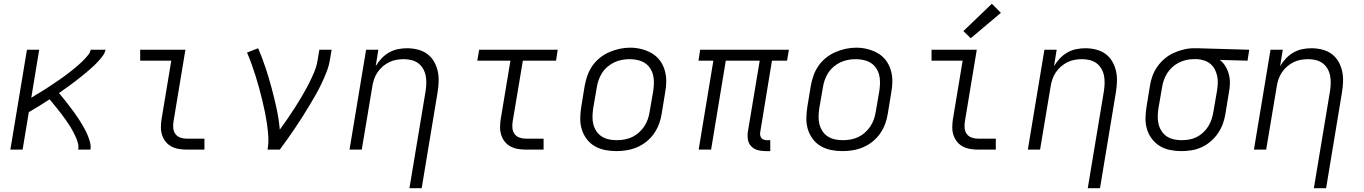

<svg xmlns="http://www.w3.org/2000/svg" viewBox="-20 -794 7240 1019"><path d="M35 0 123 -530H188L146 -275Q158 -283 170.5 -290.5Q183 -298 195.5 -305.5Q208 -313 220.5 -321Q233 -329 245 -337Q257 -345 269.5 -353.5Q282 -362 294 -370Q306 -378 318 -387Q330 -396 341.5 -404.5Q353 -413 364.5 -422.5Q376 -432 387.5 -441.5Q399 -451 409.5 -461Q420 -471 430 -481.5Q440 -492 449.5 -504Q459 -516 461 -530H540Q537 -514 527 -500Q517 -486 505.5 -473Q494 -460 481.5 -448Q469 -436 456 -425Q443 -414 430 -403Q417 -392 403.5 -381.5Q390 -371 376.5 -360.5Q363 -350 349 -340Q335 -330 321 -320Q307 -310 293 -300Q304 -287 315 -273.5Q326 -260 336.5 -246.5Q347 -233 357.5 -219Q368 -205 378 -191Q388 -177 397.5 -162.5Q407 -148 416 -133Q425 -118 433 -102.5Q441 -87 447.5 -70.5Q454 -54 458.5 -36Q463 -18 460 0H395Q398 -17 394 -32.5Q390 -48 384 -62.5Q378 -77 370.5 -91Q363 -105 355 -118.5Q347 -132 338 -144.5Q329 -157 320 -170Q311 -183 301.5 -195Q292 -207 282.5 -219Q273 -231 263 -243Q253 -255 243 -267Q216 -249 188.5 -232Q161 -215 133 -199L100 0Z M971 0Q949 0 928.5 -3.5Q908 -7 890 -16.5Q872 -26 859.5 -41.5Q847 -57 840.5 -76.5Q834 -96 834 -117Q834 -138 837 -159L889 -472H724V-530H964L901 -150Q898 -132 899.5 -114.5Q901 -97 910.5 -83.5Q920 -70 936.5 -64Q953 -58 971 -58H1065V0Z M1400 0Q1406 -34 1404 -68Q1402 -102 1397 -135.5Q1392 -169 1385.5 -201.5Q1379 -234 1371 -266Q1363 -298 1354.5 -329.5Q1346 -361 1336 -392.5Q1326 -424 1315 -454.5Q1304 -485 1291 -515L1350 -538Q1372 -487 1389.5 -434Q1407 -381 1421.5 -327Q1436 -273 1448 -217.5Q1460 -162 1465 -106Q1486 -135 1506.5 -164.5Q1527 -194 1546 -224Q1565 -254 1583 -284.5Q1601 -315 1617.5 -347Q1634 -379 1647.5 -411Q1661 -443 1666 -477L1675 -530H1740L1731 -477Q1726 -445 1713.5 -413Q1701 -381 1686.5 -350.5Q1672 -320 1655 -290Q1638 -260 1620 -230.5Q1602 -201 1583.5 -171.5Q1565 -142 1545.5 -113.5Q1526 -85 1506 -56.5Q1486 -28 1465 0Z M2153 205 2239 -312Q2242 -332 2242.5 -353Q2243 -374 2239 -393.5Q2235 -413 2225 -430Q2215 -447 2199.5 -458.5Q2184 -470 2164 -475Q2144 -480 2123 -480Q2123 -480 2123 -480Q2123 -480 2123 -480Q2103 -480 2083.5 -476.5Q2064 -473 2045.5 -464Q2027 -455 2011 -441Q1995 -427 1983.5 -410Q1972 -393 1965.5 -374Q1959 -355 1956 -335L1900 0H1835L1923 -530H1988L1974 -443Q1987 -465 2005 -484Q2023 -503 2045 -515.5Q2067 -528 2091.5 -533Q2116 -538 2140 -538Q2169 -538 2197 -531Q2225 -524 2247 -508Q2269 -492 2283 -468Q2297 -444 2303 -417Q2309 -390 2308 -360.5Q2307 -331 2302 -302L2218 205Z M2771 0Q2749 0 2728.5 -3.5Q2708 -7 2690 -16.5Q2672 -26 2659.5 -41.5Q2647 -57 2640.5 -76.5Q2634 -96 2634 -117Q2634 -138 2637 -159L2689 -472H2513L2523 -530H2940L2931 -472H2755L2701 -150Q2698 -132 2699.5 -114.5Q2701 -97 2710.5 -83.5Q2720 -70 2736.5 -64Q2753 -58 2771 -58H2865V0Z M3251 8Q3220 8 3190.5 2Q3161 -4 3136 -18.5Q3111 -33 3093.5 -56.5Q3076 -80 3067.5 -108Q3059 -136 3059.5 -166.5Q3060 -197 3065 -228L3083 -338Q3088 -366 3097.5 -393Q3107 -420 3123.5 -444Q3140 -468 3163.5 -487Q3187 -506 3214 -517.5Q3241 -529 3268.5 -535Q3296 -541 3324 -541Q3355 -541 3384.5 -533.5Q3414 -526 3439 -511.5Q3464 -497 3481.5 -474Q3499 -451 3507.5 -422.5Q3516 -394 3516 -363.5Q3516 -333 3510 -302L3492 -192Q3488 -164 3478 -137Q3468 -110 3451.5 -86Q3435 -62 3411.5 -43Q3388 -24 3361 -12.5Q3334 -1 3306 3.5Q3278 8 3251 8ZM3252 -50Q3273 -50 3293.5 -53.5Q3314 -57 3333.5 -66Q3353 -75 3370 -90Q3387 -105 3399 -123Q3411 -141 3418 -161Q3425 -181 3428 -202L3447 -312Q3450 -333 3450.5 -354.5Q3451 -376 3446 -396Q3441 -416 3429.5 -433Q3418 -450 3401 -460.5Q3384 -471 3363 -475.5Q3342 -480 3321 -480Q3300 -480 3279.5 -476Q3259 -472 3240 -463Q3221 -454 3204 -439.5Q3187 -425 3175.5 -407Q3164 -389 3157 -369Q3150 -349 3147 -328L3128 -218Q3125 -197 3124.5 -175.5Q3124 -154 3129 -134.5Q3134 -115 3145 -98Q3156 -81 3173 -70Q3190 -59 3210.5 -54.5Q3231 -50 3252 -50Z M4042 8Q4021 8 4001 2.5Q3981 -3 3967 -17.5Q3953 -32 3949.5 -52.5Q3946 -73 3949 -94L4012 -472H3832L3754 0H3688L3766 -472H3687L3696 -530H4167L4157 -472H4077L4015 -94Q4013 -85 4014.5 -76.5Q4016 -68 4021 -61.5Q4026 -55 4034.5 -52.5Q4043 -50 4052 -50H4068V8Z M4451 8Q4420 8 4390.5 2Q4361 -4 4336 -18.5Q4311 -33 4293.5 -56.5Q4276 -80 4267.5 -108Q4259 -136 4259.5 -166.5Q4260 -197 4265 -228L4283 -338Q4288 -366 4297.5 -393Q4307 -420 4323.5 -444Q4340 -468 4363.5 -487Q4387 -506 4414 -517.5Q4441 -529 4468.5 -535Q4496 -541 4524 -541Q4555 -541 4584.5 -533.5Q4614 -526 4639 -511.5Q4664 -497 4681.5 -474Q4699 -451 4707.5 -422.5Q4716 -394 4716 -363.5Q4716 -333 4710 -302L4692 -192Q4688 -164 4678 -137Q4668 -110 4651.5 -86Q4635 -62 4611.5 -43Q4588 -24 4561 -12.5Q4534 -1 4506 3.5Q4478 8 4451 8ZM4452 -50Q4473 -50 4493.5 -53.5Q4514 -57 4533.5 -66Q4553 -75 4570 -90Q4587 -105 4599 -123Q4611 -141 4618 -161Q4625 -181 4628 -202L4647 -312Q4650 -333 4650.5 -354.5Q4651 -376 4646 -396Q4641 -416 4629.5 -433Q4618 -450 4601 -460.5Q4584 -471 4563 -475.5Q4542 -480 4521 -480Q4500 -480 4479.5 -476Q4459 -472 4440 -463Q4421 -454 4404 -439.5Q4387 -425 4375.5 -407Q4364 -389 4357 -369Q4350 -349 4347 -328L4328 -218Q4325 -197 4324.5 -175.5Q4324 -154 4329 -134.5Q4334 -115 4345 -98Q4356 -81 4373 -70Q4390 -59 4410.5 -54.5Q4431 -50 4452 -50Z M5171 0Q5149 0 5128.5 -3.5Q5108 -7 5090 -16.5Q5072 -26 5059.5 -41.5Q5047 -57 5040.5 -76.5Q5034 -96 5034 -117Q5034 -138 5037 -159L5089 -472H4924V-530H5164L5101 -150Q5098 -132 5099.5 -114.5Q5101 -97 5110.5 -83.5Q5120 -70 5136.5 -64Q5153 -58 5171 -58H5265V0ZM5132 -591 5093 -629 5244 -774 5292 -726Z M5753 205 5839 -312Q5842 -332 5842.5 -353Q5843 -374 5839 -393.5Q5835 -413 5825 -430Q5815 -447 5799.5 -458.5Q5784 -470 5764 -475Q5744 -480 5723 -480Q5723 -480 5723 -480Q5723 -480 5723 -480Q5703 -480 5683.5 -476.5Q5664 -473 5645.5 -464Q5627 -455 5611 -441Q5595 -427 5583.5 -410Q5572 -393 5565.5 -374Q5559 -355 5556 -335L5500 0H5435L5523 -530H5588L5574 -443Q5587 -465 5605 -484Q5623 -503 5645 -515.5Q5667 -528 5691.5 -533Q5716 -538 5740 -538Q5769 -538 5797 -531Q5825 -524 5847 -508Q5869 -492 5883 -468Q5897 -444 5903 -417Q5909 -390 5908 -360.5Q5907 -331 5902 -302L5818 205Z M6250 8Q6220 8 6190 2Q6160 -4 6135.5 -19Q6111 -34 6093.5 -57Q6076 -80 6067.5 -108Q6059 -136 6059.5 -166.5Q6060 -197 6065 -228L6083 -338Q6087 -365 6096.5 -391Q6106 -417 6122.5 -440.5Q6139 -464 6161.5 -483Q6184 -502 6210 -513.5Q6236 -525 6263 -531.5Q6290 -538 6317 -538Q6321 -538 6325 -538Q6329 -538 6333 -538L6610 -530L6601 -472L6454 -476Q6472 -462 6484 -442Q6496 -422 6502 -399Q6508 -376 6507.5 -351.5Q6507 -327 6502 -302L6484 -192Q6480 -165 6470.5 -138.5Q6461 -112 6445 -88Q6429 -64 6406.5 -44.5Q6384 -25 6358 -13Q6332 -1 6304.5 3.5Q6277 8 6250 8ZM6251 -50Q6271 -50 6291.5 -53.5Q6312 -57 6331 -66.5Q6350 -76 6366 -91Q6382 -106 6393 -124Q6404 -142 6410.5 -162Q6417 -182 6420 -202L6439 -312Q6442 -331 6443 -351Q6444 -371 6440 -390Q6436 -409 6427.5 -425.5Q6419 -442 6405 -454Q6391 -466 6372.5 -472.5Q6354 -479 6335 -480H6323Q6320 -480 6317.5 -480Q6315 -480 6312 -480Q6293 -480 6273 -475Q6253 -470 6234.5 -460.5Q6216 -451 6200.5 -436.5Q6185 -422 6174 -404.5Q6163 -387 6156.5 -367.5Q6150 -348 6147 -328L6128 -218Q6125 -197 6124.5 -176Q6124 -155 6129 -135Q6134 -115 6145 -98Q6156 -81 6172.5 -70Q6189 -59 6209.5 -54.5Q6230 -50 6251 -50Z M6953 205 7039 -312Q7042 -332 7042.5 -353Q7043 -374 7039 -393.5Q7035 -413 7025 -430Q7015 -447 6999.5 -458.5Q6984 -470 6964 -475Q6944 -480 6923 -480Q6923 -480 6923 -480Q6923 -480 6923 -480Q6903 -480 6883.5 -476.5Q6864 -473 6845.5 -464Q6827 -455 6811 -441Q6795 -427 6783.5 -410Q6772 -393 6765.5 -374Q6759 -355 6756 -335L6700 0H6635L6723 -530H6788L6774 -443Q6787 -465 6805 -484Q6823 -503 6845 -515.5Q6867 -528 6891.5 -533Q6916 -538 6940 -538Q6969 -538 6997 -531Q7025 -524 7047 -508Q7069 -492 7083 -468Q7097 -444 7103 -417Q7109 -390 7108 -360.5Q7107 -331 7102 -302L7018 205Z"/></svg>

Font: Iosevka Curly LtExObl
Style: Regular
Weight: 300
Width: 7
Italic angle: -9°
Monospace: yes
Designer: Belleve Invis
Foundry: Belleve Invis
Version: Version 11.1.0; ttfautohint (v1.8.3)